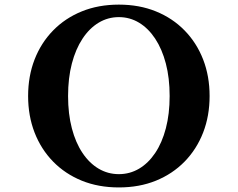

<svg xmlns="http://www.w3.org/2000/svg" viewBox="-20 -800 1040 840"><path d="M500 -779.8Q589.4 -779.8 662.1 -750.2Q734.9 -720.7 787.6 -666.7Q840.3 -612.8 868.7 -539.8Q897 -466.8 897 -379.9Q897 -293 868.7 -220Q840.3 -147 787.6 -93Q734.9 -39.1 662.1 -9.5Q589.4 20 500 20Q410.6 20 337.9 -9.5Q265.1 -39.1 212.4 -93Q159.7 -147 131.3 -220Q103 -293 103 -379.9Q103 -466.8 131.3 -539.8Q159.7 -612.8 212.4 -666.7Q265.1 -720.7 337.9 -750.2Q410.6 -779.8 500 -779.8ZM500 -725.1Q452.1 -725.1 411.6 -700.7Q371.1 -676.3 341.1 -630.9Q311 -585.4 294.4 -522Q277.8 -458.5 277.8 -379.9Q277.8 -301.8 294.4 -238.5Q311 -175.3 341.1 -130.6Q371.1 -85.9 411.6 -62Q452.1 -38.1 500 -38.1Q547.9 -38.1 588.4 -62Q628.9 -85.9 658.9 -130.6Q689 -175.3 705.6 -238.5Q722.2 -301.8 722.2 -379.9Q722.2 -458.5 705.6 -522Q689 -585.4 658.9 -630.9Q628.9 -676.3 588.4 -700.7Q547.9 -725.1 500 -725.1Z"/></svg>

Font: BIZ UDMincho
Style: Bold
Weight: 700
Monospace: yes
Designer: TypeBank Co., Ltd.
Foundry: Morisawa Inc.
Version: Version 1.06